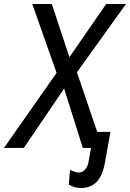

<svg xmlns="http://www.w3.org/2000/svg" viewBox="-28 -745 654 967"><path d="M318.5 185 324.5 110.5Q354 124 368 124Q387 124 400.8 108.5Q414.5 93 418.5 67.5L430.5 0H389L295 -299L92 0H-8L257 -378L134.5 -725H233L321.5 -457L507 -725H606.5L359.5 -381L461.5 -81H528L501.5 69.5Q489.5 138.5 459.5 170.2Q429.5 202 378.5 202Q349 202 318.5 185Z"/></svg>

Font: JuliaMono BoldItalic
Style: Regular
Weight: 700
Italic angle: -9°
Monospace: yes
Designer: cormullion
Foundry: corm
Version: Version 0.049; ttfautohint (v1.8.4)